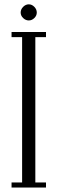

<svg xmlns="http://www.w3.org/2000/svg" viewBox="-20 -844 259 864"><path d="M32 0V-23H79.5V-677H32V-700H187V-677H139V-23H187V0ZM109.5 -752Q95.5 -752 84.2 -762.8Q73 -773.5 73 -787.5Q73 -802 84.2 -813.2Q95.5 -824.5 109.5 -824.5Q123.5 -824.5 134.5 -813.2Q145.5 -802 145.5 -787.5Q145.5 -773.5 134.5 -762.8Q123.5 -752 109.5 -752Z"/></svg>

Font: Imbue 48pt Light
Style: Regular
Weight: 300
Designer: Tyler Finck
Foundry: Etcetera Type Company
Version: Version 1.102